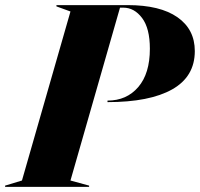

<svg xmlns="http://www.w3.org/2000/svg" viewBox="-76 -732 783 752"><path d="M-56 -5 10 -25 200 -687 145 -707V-712H424Q551 -712 619 -664.5Q687 -617 687 -532Q687 -432 598.5 -382Q510 -332 345 -332V-338Q420 -338 465.5 -391Q511 -444 511 -541Q511 -621 480.5 -661.5Q450 -702 407 -702H394L200 -25L273 -5V0H-56Z"/></svg>

Font: Nyght Serif Dark Italic
Style: Regular
Weight: 800
Italic angle: -16°
Designer: Maksym Kobuzan
Version: Version 0.400